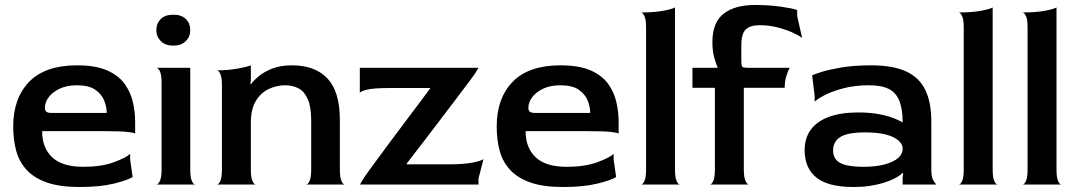

<svg xmlns="http://www.w3.org/2000/svg" viewBox="-20 -740 4327 770"><path d="M299 10Q220 10 168.5 -8Q117 -26 87 -58.5Q57 -91 45 -135Q33 -179 33 -233Q33 -346 97 -412Q161 -478 289 -478Q364 -478 410 -457.5Q456 -437 480 -403.5Q504 -370 513 -330Q522 -290 522 -251V-204Q522 -207 494.5 -210.5Q467 -214 402 -214H149Q149 -147 189.5 -109Q230 -71 314 -71Q385 -71 434 -88.5Q483 -106 502 -123V-99L512 -30Q491 -17 436 -3.5Q381 10 299 10ZM188 -287H408Q408 -312 397.5 -337.5Q387 -363 361.5 -380.5Q336 -398 289 -398Q248 -398 219.5 -384.5Q191 -371 175.5 -350.5Q160 -330 160 -307Q160 -297 166 -292Q172 -287 188 -287Z M607 0Q614 0 621 -14Q628 -28 628 -60V-408Q628 -440 621.5 -453.5Q615 -467 608 -468H743V-60Q743 -28 749.5 -14Q756 0 763 0ZM675 -557Q643 -557 625 -575Q607 -593 607 -619Q607 -646 624.5 -663.5Q642 -681 675 -681Q708 -681 725.5 -663.5Q743 -646 743 -619Q743 -593 725 -575Q707 -557 675 -557Z M850 0Q857 0 863.5 -14Q870 -28 870 -60V-398Q870 -430 863.5 -443.5Q857 -457 850 -458Q894 -458 931 -464.5Q968 -471 986 -478V-417L984 -404L986 -402Q997 -417 1018 -434.5Q1039 -452 1072 -465Q1105 -478 1151 -478Q1244 -478 1293.5 -425Q1343 -372 1343 -259V-60Q1343 -28 1349.5 -14Q1356 0 1363 0H1208Q1215 0 1221.5 -14Q1228 -28 1228 -60V-256Q1228 -311 1214.5 -342Q1201 -373 1177.5 -385.5Q1154 -398 1123 -398Q1089 -398 1057.5 -383Q1026 -368 1006 -335Q986 -302 986 -247V-60Q986 -28 992.5 -14Q999 0 1006 0Z M1424 0Q1427 -7 1436.5 -22Q1446 -37 1460 -56Q1474 -75 1495.5 -104.5Q1517 -134 1543.5 -169.5Q1570 -205 1598.5 -243Q1627 -281 1654.5 -317.5Q1682 -354 1705 -385V-387H1543Q1479 -387 1452 -380.5Q1425 -374 1423 -367V-468H1523Q1550 -468 1595 -468Q1640 -468 1693.5 -468Q1747 -468 1800.5 -468Q1854 -468 1899 -468Q1896 -462 1886.5 -447.5Q1877 -433 1861 -412Q1838 -381 1806 -339Q1774 -297 1739.5 -251.5Q1705 -206 1671.5 -162.5Q1638 -119 1611 -84V-81H1779Q1841 -81 1875.5 -88Q1910 -95 1919 -102L1899 -24V0Z M2238 10Q2159 10 2107.5 -8Q2056 -26 2026 -58.5Q1996 -91 1984 -135Q1972 -179 1972 -233Q1972 -346 2036 -412Q2100 -478 2228 -478Q2303 -478 2349 -457.5Q2395 -437 2419 -403.5Q2443 -370 2452 -330Q2461 -290 2461 -251V-204Q2461 -207 2433.5 -210.5Q2406 -214 2341 -214H2088Q2088 -147 2128.5 -109Q2169 -71 2253 -71Q2324 -71 2373 -88.5Q2422 -106 2441 -123V-99L2451 -30Q2430 -17 2375 -3.5Q2320 10 2238 10ZM2127 -287H2347Q2347 -312 2336.5 -337.5Q2326 -363 2300.5 -380.5Q2275 -398 2228 -398Q2187 -398 2158.5 -384.5Q2130 -371 2114.5 -350.5Q2099 -330 2099 -307Q2099 -297 2105 -292Q2111 -287 2127 -287Z M2551 0Q2558 0 2564.5 -14Q2571 -28 2571 -60V-630Q2571 -662 2564.5 -675.5Q2558 -689 2551 -690Q2603 -690 2638.5 -696.5Q2674 -703 2687 -710V-60Q2687 -28 2693.5 -14Q2700 0 2707 0Z M2827 0Q2834 0 2840.5 -14Q2847 -28 2847 -60V-388H2757V-468H2857L2858 -470Q2855 -475 2846 -503.5Q2837 -532 2837 -571Q2837 -650 2882 -685Q2927 -720 3007 -720Q3064 -720 3110 -713.5Q3156 -707 3177 -700V-676L3197 -587Q3191 -594 3165 -606.5Q3139 -619 3102.5 -629Q3066 -639 3027 -639Q2988 -639 2970.5 -621.5Q2953 -604 2953 -560V-498Q2953 -476 2957 -472Q2961 -468 2984 -468H3147Q3141 -458 3134 -436.5Q3127 -415 3127 -388H2963V-60Q2963 -28 2970 -14Q2977 0 2983 0Z M3404 10Q3301 10 3254 -28Q3207 -66 3207 -137Q3207 -187 3232 -220.5Q3257 -254 3305 -271.5Q3353 -289 3422 -289Q3472 -289 3508.5 -281.5Q3545 -274 3568 -264.5Q3591 -255 3600 -249Q3600 -302 3587 -335Q3574 -368 3545 -383Q3516 -398 3465 -398Q3406 -398 3359 -385Q3312 -372 3283.5 -356.5Q3255 -341 3247 -332V-356L3237 -438Q3245 -442 3275 -451.5Q3305 -461 3355 -469.5Q3405 -478 3473 -478Q3562 -478 3615 -453Q3668 -428 3691.5 -378Q3715 -328 3715 -253V-60Q3715 -32 3721.5 -19.5Q3728 -7 3735 0H3600V-27L3602 -46L3600 -47Q3587 -34 3567 -24Q3547 -14 3522.5 -6.5Q3498 1 3468 5.5Q3438 10 3404 10ZM3442 -71Q3492 -71 3527.5 -80.5Q3563 -90 3581.5 -106Q3600 -122 3600 -144Q3600 -171 3562 -190Q3524 -209 3449 -209Q3379 -209 3350 -190.5Q3321 -172 3321 -137Q3321 -101 3350.5 -86Q3380 -71 3442 -71Z M3825 0Q3832 0 3838.5 -14Q3845 -28 3845 -60V-630Q3845 -662 3838.5 -675.5Q3832 -689 3825 -690Q3877 -690 3912.5 -696.5Q3948 -703 3961 -710V-60Q3961 -28 3967.5 -14Q3974 0 3981 0Z M4081 0Q4088 0 4094.5 -14Q4101 -28 4101 -60V-630Q4101 -662 4094.5 -675.5Q4088 -689 4081 -690Q4133 -690 4168.5 -696.5Q4204 -703 4217 -710V-60Q4217 -28 4223.5 -14Q4230 0 4237 0Z"/></svg>

Font: Red Rose Medium
Style: Regular
Weight: 500
Designer: Jaikishan Patel
Version: Version 2.000